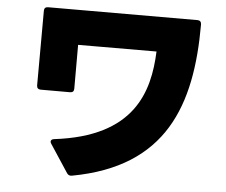

<svg xmlns="http://www.w3.org/2000/svg" viewBox="-55 -818 1111 942"><g transform="rotate(5 500.0 -346.5)"><path d="M333 60C789 -24 899 -335 899 -734C899 -747 892 -754 880 -754L144 -753C131 -753 125 -746 125 -734L124 -366C124 -354 131 -347 143 -347H288C301 -347 307 -354 307 -366V-582L693 -583C685 -383 621 -158 230 -111C220 -110 214 -105 214 -98C214 -95 215 -91 218 -87L308 50C314 59 322 62 333 60Z"/></g></svg>

Font: LINE Seed JP_OTF ExtraBold
Style: Regular
Weight: 800
Designer: LY Corporation & Fontrix & Fontworks
Version: Version 1.013